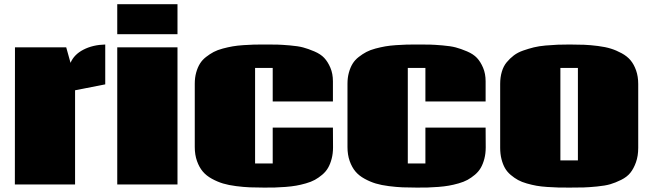

<svg xmlns="http://www.w3.org/2000/svg" viewBox="-20 -854 3011 889"><path d="M48.8 0 49.3 -634.8H286.6L306.6 -563Q322.8 -601.6 366.2 -624Q409.7 -646.5 467.3 -647.9V-463.4L327.6 -436V0Z M801.8 -834.5V-695.8H522.9V-834.5ZM801.8 0H522.9V-634.8H801.8Z M1521.5 -263.2 1522 -171.9Q1522 -143.1 1515.6 -118.9Q1509.3 -94.7 1499 -76.9Q1488.8 -59.1 1471.9 -44.9Q1455.1 -30.8 1437.7 -21.2Q1420.4 -11.7 1396.2 -4.9Q1372.1 2 1351.1 5.6Q1330.1 9.3 1302 11.5Q1273.9 13.7 1252.7 14.2Q1231.4 14.6 1202.6 14.6Q1165.5 14.6 1137 13.4Q1108.4 12.2 1073.5 7.8Q1038.6 3.4 1012.7 -4.4Q986.8 -12.2 960.9 -26.4Q935.1 -40.5 918.7 -60.1Q902.3 -79.6 892.1 -108.4Q881.8 -137.2 881.8 -173.3V-466.3Q881.8 -494.6 888.4 -518.3Q895 -542 905.8 -559.3Q916.5 -576.7 934.1 -590.3Q951.7 -604 969.2 -613.3Q986.8 -622.6 1011.5 -629.2Q1036.1 -635.7 1057.4 -639.4Q1078.6 -643.1 1106.9 -645Q1135.3 -647 1156.2 -647.5Q1177.2 -647.9 1205.6 -647.9Q1242.2 -647.9 1263.2 -647.5Q1284.2 -647 1322 -643.8Q1359.9 -640.6 1383.1 -634.5Q1406.2 -628.4 1435.5 -616Q1464.8 -603.5 1481.4 -585.7Q1498 -567.9 1509.8 -540.3Q1521.5 -512.7 1521.5 -477.5V-384.3H1242.7V-539.6H1161.1V-97.2H1242.7V-263.2Z M2228.5 -263.2 2229 -171.9Q2229 -143.1 2222.7 -118.9Q2216.3 -94.7 2206.1 -76.9Q2195.8 -59.1 2179 -44.9Q2162.1 -30.8 2144.8 -21.2Q2127.4 -11.7 2103.3 -4.9Q2079.1 2 2058.1 5.6Q2037.1 9.3 2009 11.5Q1981 13.7 1959.7 14.2Q1938.5 14.6 1909.7 14.6Q1872.6 14.6 1844 13.4Q1815.4 12.2 1780.5 7.8Q1745.6 3.4 1719.7 -4.4Q1693.8 -12.2 1668 -26.4Q1642.1 -40.5 1625.7 -60.1Q1609.4 -79.6 1599.1 -108.4Q1588.9 -137.2 1588.9 -173.3V-466.3Q1588.9 -494.6 1595.5 -518.3Q1602.1 -542 1612.8 -559.3Q1623.5 -576.7 1641.1 -590.3Q1658.7 -604 1676.3 -613.3Q1693.8 -622.6 1718.5 -629.2Q1743.2 -635.7 1764.4 -639.4Q1785.6 -643.1 1814 -645Q1842.3 -647 1863.3 -647.5Q1884.3 -647.9 1912.6 -647.9Q1949.2 -647.9 1970.2 -647.5Q1991.2 -647 2029.1 -643.8Q2066.9 -640.6 2090.1 -634.5Q2113.3 -628.4 2142.6 -616Q2171.9 -603.5 2188.5 -585.7Q2205.1 -567.9 2216.8 -540.3Q2228.5 -512.7 2228.5 -477.5V-384.3H1949.7V-539.6H1868.2V-97.2H1949.7V-263.2Z M2617.2 14.6Q2586.9 14.6 2564.9 14.2Q2543 13.7 2514.2 11.7Q2485.4 9.8 2464.6 6.1Q2443.8 2.4 2419.7 -4.4Q2395.5 -11.2 2378.7 -20.5Q2361.8 -29.8 2345 -43.9Q2328.1 -58.1 2318.1 -75.7Q2308.1 -93.3 2302 -117.2Q2295.9 -141.1 2295.9 -169.9V-465.3Q2295.9 -496.1 2303.5 -521.7Q2311 -547.4 2325.9 -565.4Q2340.8 -583.5 2359.1 -597.4Q2377.4 -611.3 2402.8 -620.1Q2428.2 -628.9 2451.9 -634.8Q2475.6 -640.6 2506.6 -643.3Q2537.6 -646 2562 -647Q2586.4 -647.9 2617.7 -647.9Q2655.8 -647.9 2684.8 -646.7Q2713.9 -645.5 2748.5 -641.1Q2783.2 -636.7 2808.3 -628.9Q2833.5 -621.1 2858.6 -607.4Q2883.8 -593.8 2899.7 -574.7Q2915.5 -555.7 2925.3 -527.8Q2935.1 -500 2935.1 -464.8V-169.4Q2935.1 -131.8 2924.6 -102.5Q2914.1 -73.2 2898.7 -54Q2883.3 -34.7 2856.2 -21.2Q2829.1 -7.8 2805.7 -1Q2782.2 5.9 2744.6 9.5Q2707 13.2 2682.4 13.9Q2657.7 14.6 2617.2 14.6ZM2574.7 -111.3H2655.8V-539.6H2574.7Z"/></svg>

Font: Coda
Style: Heavy
Weight: 800
Version: Version 2.000; ttfautohint (v0.8) -r 50 -G 200 -x